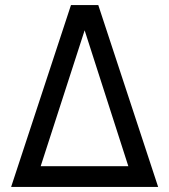

<svg xmlns="http://www.w3.org/2000/svg" viewBox="-20 -740 670 760"><path d="M261 -720H369L606 0H24ZM141 -82H488L315 -620Z"/></svg>

Font: Kufam
Style: Regular
Weight: 400
Designer: Wael Morcos, Artur Schmal
Foundry: Original Type
Version: Version 1.301; ttfautohint (v1.8.3)